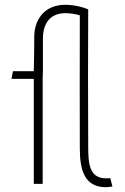

<svg xmlns="http://www.w3.org/2000/svg" viewBox="-20 -767 520 801"><path d="M252 -747C164 -747 123 -683 123 -615C123 -590 122 -494 121 -470H34L28 -438H121V0H158V-438L159 -470V-604C159 -677 195 -712 253 -712C271 -712 295 -709 313 -703C312 -557 313 -239 313 -148C313 -58 332 14 422 14C429 14 436 13 449 11L440 -24C436 -23 427 -23 423 -23C351 -23 348 -87 348 -159C347 -390 347 -537 348 -728C328 -737 289 -747 252 -747Z"/></svg>

Font: Kreadon Extra Light
Style: Regular
Weight: 200
Designer: kohakuno
Foundry: StudioGnu
Version: Version 1.000;Glyphs 3.1.2 (3151)